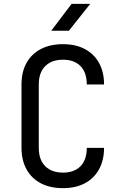

<svg xmlns="http://www.w3.org/2000/svg" viewBox="-20 -970 640 1000"><path d="M308 10Q242 10 193.5 -15Q145 -40 118.5 -87.5Q92 -135 92 -200V-530Q92 -596 118.5 -643Q145 -690 193.5 -715Q242 -740 308 -740Q374 -740 422 -714.5Q470 -689 496 -642Q522 -595 522 -530H432Q432 -592 399.5 -625.5Q367 -659 308 -659Q249 -659 215.5 -625.5Q182 -592 182 -530V-200Q182 -138 215.5 -104.5Q249 -71 308 -71Q367 -71 399.5 -104.5Q432 -138 432 -200H522Q522 -136 496 -88.5Q470 -41 422 -15.5Q374 10 308 10ZM247 -810 353 -950H450L339 -810Z"/></svg>

Font: JetBrains Mono
Style: Regular
Weight: 400
Monospace: yes
Designer: Philipp Nurullin, Konstantin Bulenkov
Foundry: JetBrains
Version: Version 2.305